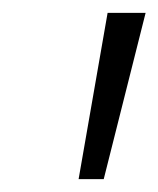

<svg xmlns="http://www.w3.org/2000/svg" viewBox="-20 -734 246 298"><path d="M102 -456H141L206 -714H147Z"/></svg>

Font: Noto Sans Condensed Light
Style: Italic
Weight: 300
Width: 3
Italic angle: -12°
Designer: Monotype Design Team
Foundry: Monotype Imaging Inc.
Version: Version 2.013